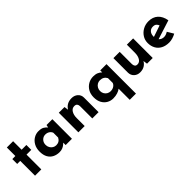

<svg xmlns="http://www.w3.org/2000/svg" viewBox="168 -1723 3028 3028"><g transform="rotate(-45 1681.5 -209.5)"><path d="M113 -629H253V-439H359V-330H253V0H113V-330H45V-439H113Z M650 12Q589 12 539.5 -12.5Q490 -37 461 -88Q432 -139 432 -218Q432 -292 462 -346Q492 -400 541 -429.5Q590 -459 645 -459Q709 -459 742 -438.5Q775 -418 797 -392L806 -437H936V0H796V-54Q786 -44 766.5 -28Q747 -12 718 0Q689 12 650 12ZM690 -102Q763 -102 796 -168V-275Q784 -307 754.5 -326Q725 -345 685 -345Q640 -345 607 -311.5Q574 -278 574 -225Q574 -190 590 -162Q606 -134 632.5 -118Q659 -102 690 -102Z M1207 -437 1217 -367Q1240 -408 1282 -433Q1324 -458 1384 -458Q1446 -458 1487.5 -421.5Q1529 -385 1530 -327V0H1390V-275Q1389 -304 1374.5 -321.5Q1360 -339 1326 -339Q1277 -339 1248.5 -293.5Q1220 -248 1220 -178V0H1080V-437Z M1848 12Q1792 12 1744.5 -15Q1697 -42 1668.5 -93.5Q1640 -145 1640 -219Q1640 -294 1672 -347.5Q1704 -401 1755.5 -430Q1807 -459 1867 -459Q1918 -459 1953 -444Q1988 -429 2014 -403V-447H2154V210H2015V-38Q1989 -17 1945.5 -2.5Q1902 12 1848 12ZM1898 -98Q1940 -98 1971 -117Q2002 -136 2014 -168V-275Q1996 -308 1968 -324.5Q1940 -341 1898 -341Q1867 -341 1840.5 -325Q1814 -309 1798 -281Q1782 -253 1782 -218Q1782 -183 1798 -156Q1814 -129 1840.5 -113.5Q1867 -98 1898 -98Z M2439 21Q2380 21 2340 -15.5Q2300 -52 2298 -110V-437H2438V-162Q2440 -133 2453 -115.5Q2466 -98 2497 -98Q2544 -98 2571 -143.5Q2598 -189 2598 -259V-437H2738V0H2611L2601 -70Q2579 -29 2538 -4Q2497 21 2439 21Z M3097 12Q3017 12 2961.5 -18Q2906 -48 2877 -101Q2848 -154 2848 -223Q2848 -289 2882 -342Q2916 -395 2973 -426.5Q3030 -458 3100 -458Q3194 -458 3254.5 -403.5Q3315 -349 3333 -246L3013 -144Q3045 -107 3100 -107Q3123 -107 3144.5 -115Q3166 -123 3187 -136L3249 -32Q3214 -12 3173.5 0Q3133 12 3097 12ZM2986 -222 3178 -287Q3169 -312 3149 -330.5Q3129 -349 3089 -349Q3042 -349 3014 -317Q2986 -285 2986 -231Q2986 -227 2986 -222Z"/></g></svg>

Font: Reem Kufi
Style: Bold
Weight: 700
Designer: Khaled Hosny
Version: Version 1.001